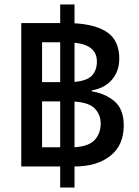

<svg xmlns="http://www.w3.org/2000/svg" viewBox="-20 -780 623 858"><path d="M75 -36V-677H249V-760H313V-676Q414 -670 463.5 -632.5Q513 -595 513 -518Q513 -462 480.5 -424Q448 -386 390 -376V-372Q451 -362 492 -327Q533 -292 533 -219Q533 -131 473 -83.5Q413 -36 313 -36V58H249V-36ZM168 -413H249V-591H168ZM413 -505Q413 -579 313 -589V-414Q369 -419 391 -442.5Q413 -466 413 -505ZM168 -122H249V-327H168ZM430 -228Q430 -267 404 -294.5Q378 -322 313 -326V-122Q378 -126 404 -155.5Q430 -185 430 -228Z"/></svg>

Font: Noto Sans Thai UI Med
Style: Regular
Weight: 500
Designer: Monotype Design Team
Foundry: Monotype Imaging Inc.
Version: Version 2.000;GOOG;noto-source:20170915:90ef993387c0